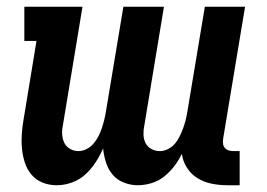

<svg xmlns="http://www.w3.org/2000/svg" viewBox="-20 -540 790 568"><path d="M148 8Q125 8 105.5 0Q86 -8 73 -23.5Q60 -39 53.5 -59Q47 -79 45 -100.5Q43 -122 44.5 -144Q46 -166 50 -188L88 -419H52V-520H224L166 -169Q163 -155 164 -141.5Q165 -128 170.5 -117Q176 -106 187.5 -99.5Q199 -93 212 -93Q224 -93 236 -99Q248 -105 256.5 -115Q265 -125 271 -136.5Q277 -148 281 -160Q285 -172 288 -184Q291 -196 293 -208L345 -520H465L407 -169Q404 -155 404.5 -141.5Q405 -128 410.5 -117Q416 -106 427.5 -99.5Q439 -93 453 -93Q465 -93 477 -99Q489 -105 497.5 -115Q506 -125 511.5 -136.5Q517 -148 521.5 -160Q526 -172 529 -184Q532 -196 534 -208L586 -520H705L640 -129Q639 -121 640 -114Q641 -107 645.5 -102Q650 -97 656.5 -95Q663 -93 670 -93H689V8H653Q629 8 606.5 3.5Q584 -1 565 -12.5Q546 -24 533.5 -43Q521 -62 518 -85Q509 -66 496 -49Q483 -32 466.5 -18.5Q450 -5 429 1.5Q408 8 388 8Q366 8 346 0Q326 -8 313 -23.5Q300 -39 293.5 -59.5Q287 -80 285 -101Q276 -80 263 -60Q250 -40 232.5 -24Q215 -8 192.5 0Q170 8 148 8Z"/></svg>

Font: Iosevka Etoile
Style: Bold Italic
Weight: 700
Italic angle: -9°
Designer: Belleve Invis
Foundry: Belleve Invis
Version: Version 28.1.0; ttfautohint (v1.8.4)